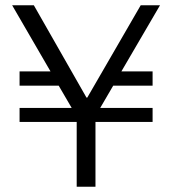

<svg xmlns="http://www.w3.org/2000/svg" viewBox="-20 -706 683 726"><path d="M270 0V-245H54V-298H251L202 -382H54V-436H171L26 -686H108L307 -337H310L512 -686H585L439 -436H557V-382H408L359 -298H557V-245H341V0Z"/></svg>

Font: Chivo Medium ExtraLight
Style: Regular
Weight: 250
Version: Version 2.002